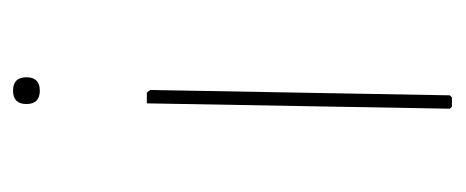

<svg xmlns="http://www.w3.org/2000/svg" viewBox="-224 -470 696 287"><g transform="rotate(90 123.5 -326.0)"><path d="M139 -654 142 -651 134 -198H118L114 -203L122 -651L125 -654ZM95 -18Q95 -38 115 -38Q135 -38 135 -18Q135 2 115 2Q95 2 95 -18Z"/></g></svg>

Font: Alegreya Sans Thin
Style: Regular
Weight: 100
Designer: Juan Pablo del Peral
Foundry: Huerta Tipografica
Version: Version 2.007